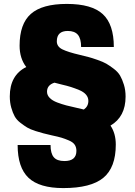

<svg xmlns="http://www.w3.org/2000/svg" viewBox="-20 -740 691 980"><path d="M270 -529Q270 -502 298.5 -488Q327 -474 387 -460Q419 -452 433 -448.5Q447 -445 477 -434.5Q507 -424 522.5 -415Q538 -406 560 -389.5Q582 -373 593 -354Q604 -335 612.5 -307.5Q621 -280 621 -247Q621 -144 544 -99Q571 -59 571 -2Q571 115 507.5 167.5Q444 220 303 220Q181 220 125.5 167.5Q70 115 70 0H238Q238 43 254.5 62.5Q271 82 309 82Q370 82 370 30Q370 12 361.5 -1Q353 -14 332 -23Q311 -32 294.5 -37Q278 -42 245 -49Q216 -56 201.5 -59.5Q187 -63 160.5 -71.5Q134 -80 119 -89Q104 -98 84.5 -113Q65 -128 55 -146Q45 -164 37.5 -190.5Q30 -217 30 -248Q30 -356 114 -398Q80 -442 80 -507Q80 -618 137.5 -669Q195 -720 321 -720Q448 -720 504.5 -668Q561 -616 561 -500H394Q394 -543 377.5 -562.5Q361 -582 326 -582Q270 -582 270 -529ZM431 -225Q431 -243 419 -257Q407 -271 384 -280.5Q361 -290 342 -296Q323 -302 295 -308.5Q267 -315 258 -318Q220 -306 220 -272Q220 -254 234 -240Q248 -226 272 -217Q296 -208 318.5 -202Q341 -196 369.5 -190Q398 -184 408 -181Q431 -197 431 -225Z"/></svg>

Font: Fivo Sans Black
Style: Regular
Weight: 900
Designer: Alexander Slobzheninov
Foundry: Alexander Slobzheninov
Version: 1.0